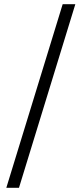

<svg xmlns="http://www.w3.org/2000/svg" viewBox="-20 -730 390 910"><path d="M10 160 277 -710H337L70 160Z"/></svg>

Font: Source Sans 3
Style: Regular
Weight: 400
Designer: Paul D. Hunt
Foundry: Adobe
Version: Version 3.046;hotconv 1.0.118;makeotfexe 2.5.65603